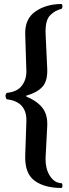

<svg xmlns="http://www.w3.org/2000/svg" viewBox="-20 -727 347 959"><path d="M208 -551.8 215.8 -386.2Q218.8 -324.2 192.9 -294.7Q167 -265.1 110.8 -249V-245.1Q166 -222.2 192.6 -187.5Q219.2 -152.8 215.8 -95.2L208 54.2Q205.1 114.3 229 151.1Q252.9 188 288.1 188Q292 191.9 292 200Q292 208 288.1 211.9Q202.1 211.9 152.6 175.5Q103 139.2 106 48.8L111.8 -121.1Q114.7 -219.2 14.2 -231Q8.3 -236.8 7.6 -246.3Q6.8 -255.9 14.2 -263.2Q64.9 -268.1 88.4 -298.1Q111.8 -328.1 111.8 -370.1L106 -554.2Q103 -632.3 157 -669.7Q210.9 -707 288.1 -707Q292 -702.1 292 -695.1Q292 -688 288.1 -683.1Q270 -678.2 258.5 -672.1Q247.1 -666 232.4 -652.6Q217.8 -639.2 211.9 -614Q206.1 -588.9 208 -551.8Z"/></svg>

Font: Linux Biolinum O
Style: Bold
Weight: 700
Designer: Philipp H. Poll
Foundry: Philipp H. Poll
Version: Version 1.3.2